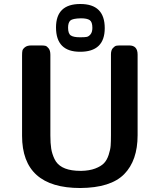

<svg xmlns="http://www.w3.org/2000/svg" viewBox="-20 -922 804 964"><path d="M90.8 -240.2V-644Q90.8 -659.2 92.5 -667.5Q94.2 -675.8 105.2 -684.8Q116.2 -693.8 137.2 -693.8H187Q200.2 -693.8 208 -691.9Q215.8 -689.9 224.4 -679Q232.9 -668 232.9 -647V-242.2Q232.9 -202.1 237.1 -176Q241.2 -149.9 253.7 -123.5Q266.1 -97.2 293 -82.5Q319.8 -67.9 361.8 -64.9L387.2 -64Q429.2 -64.9 458 -75.9Q486.8 -86.9 502 -102.5Q517.1 -118.2 525.6 -144.5Q534.2 -170.9 535.6 -190.9Q537.1 -210.9 537.1 -243.2V-648.9Q537.1 -669.9 546.6 -680.4Q556.2 -690.9 564 -692.4Q571.8 -693.8 585 -693.8H628.9Q670.9 -693.8 670.9 -647.9V-243.2Q670.9 -116.2 603.5 -47.6Q536.1 21 382.8 22Q90.8 22 90.8 -240.2ZM261.2 -784.2Q261.2 -902.3 383.8 -901.9Q505.9 -901.9 505.9 -780.8Q505.9 -661.6 381.8 -662.1Q261.2 -662.1 261.2 -784.2ZM321.8 -783.2Q321.8 -753.4 335.4 -744.1Q349.1 -734.9 379.9 -734.9H386.2Q405.3 -734.9 415.5 -736.8Q425.8 -738.8 434.8 -750Q443.8 -761.2 443.8 -782.2Q443.8 -812 430.4 -821Q417 -830.1 386.2 -830.1Q344.2 -829.1 333 -818.8Q321.8 -808.1 321.8 -783.2Z"/></svg>

Font: CMU Sans Serif
Style: Bold
Weight: 700
Version: Version 0.7.0